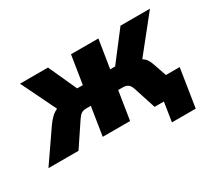

<svg xmlns="http://www.w3.org/2000/svg" viewBox="-158 -745 1252 1112"><g transform="rotate(-30 468.5 -189.0)"><path d="M712 128 732 0H693L713 -127H911L871 128ZM-40 0 104 -209Q120 -231 136.5 -247Q153 -263 175.5 -273.5Q198 -284 228 -288L193 -237L62 -506H249L335 -317H373L403 -506H586L556 -317H589L734 -506H931L716 -237L699 -291Q727 -285 744 -275.5Q761 -266 771.5 -251Q782 -236 790 -211L863 0H670L622 -148Q617 -164 609.5 -173Q602 -182 591.5 -186Q581 -190 567 -190H536L506 0H323L353 -190H321Q308 -190 297.5 -186Q287 -182 278.5 -172.5Q270 -163 260 -148L161 0Z"/></g></svg>

Font: Nunito Sans 7pt SemiCondensed Black
Style: Italic
Weight: 900
Width: 4
Italic angle: -9°
Designer: Vernon Adams
Foundry: Vernon Adams
Version: Version 3.101;gftools[0.9.27]